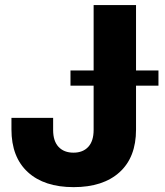

<svg xmlns="http://www.w3.org/2000/svg" viewBox="-20 -748 669 778"><path d="M278.3 10.3Q159.2 10.3 92.8 -50.5Q26.4 -111.3 26.4 -223.6V-270.5H195.3V-221.2Q195.3 -176.3 217.3 -152.8Q239.3 -129.4 277.8 -129.4Q315.9 -129.4 337.6 -152.8Q359.4 -176.3 359.4 -221.7V-727.5H531.2V-222.7Q531.2 -110.8 464.6 -50.3Q397.9 10.3 278.3 10.3ZM265.6 -400.9V-462.4H622.1V-400.9Z"/></svg>

Font: Inter 20pt ExtraBold
Style: Regular
Weight: 800
Version: Version 4.001;git-66647c0bb